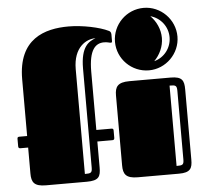

<svg xmlns="http://www.w3.org/2000/svg" viewBox="-58 -933 1064 995"><g transform="rotate(-5 474.0 -436.0)"><path d="M504 -203C511 -203 515 -206 515 -214V-253C515 -260 512 -263 504 -263H426V-566C426 -681 461 -712 505 -712C524 -712 532 -707 541 -707C543 -707 547 -707 547 -715V-750C547 -762 540 -767 535 -769C491 -791 401 -810 329 -810C205 -810 66 -769 66 -558V-263H25C18 -263 15 -260 15 -253V-214C15 -206 19 -203 25 -203H66V-68C66 -23 79 0 141 0H353C417 0 426 -21 426 -68V-203ZM543 -68C543 -23 557 0 619 0H833C893 0 903 -22 903 -67V-432C903 -479 893 -500 833 -500H619C557 -500 543 -477 543 -432ZM562 -709C562 -620 635 -547 725 -547C813 -547 887 -620 887 -709C887 -799 813 -872 725 -872C635 -872 562 -799 562 -709ZM347 -586C347 -701 416 -738 463 -737C428 -724 385 -701 385 -586V-72C385 -43 378 -41 347 -41ZM862 -72C862 -43 855 -41 824 -41V-459C855 -459 862 -457 862 -428ZM806 -709C806 -754 786 -796 756 -826C808 -812 846 -765 846 -709C846 -653 808 -605 756 -592C786 -622 806 -664 806 -709Z"/></g></svg>

Font: Fascinate Inline
Style: Regular
Weight: 900
Designer: Astigmatic (AOETI)
Foundry: Astigmatic (AOETI)
Version: Version 1.000